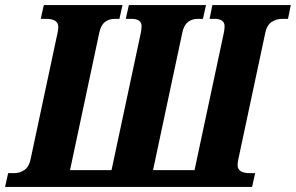

<svg xmlns="http://www.w3.org/2000/svg" viewBox="-58 -734 1162 754"><path d="M-38 0 -26 -54H-4Q20 -54 38 -66.5Q56 -79 62 -108L168 -605Q171 -618 171 -628Q171 -660 123 -660H102L114 -714H423L411 -660H393Q370 -660 354 -647.5Q338 -635 332 -606L217 -66H380L495 -605Q498 -620 498 -631Q498 -660 458 -660H436L448 -714H751L739 -660H719Q696 -660 680 -647.5Q664 -635 658 -606L543 -66H706L821 -605Q824 -620 824 -631Q824 -660 784 -660H765L776 -714H1084L1073 -660H1051Q1027 -660 1008.5 -647.5Q990 -635 984 -606L878 -109Q875 -95 875 -86Q875 -54 923 -54H944L932 0Z"/></svg>

Font: Noto Serif Condensed ExtraBold
Style: Italic
Weight: 800
Width: 3
Italic angle: -12°
Designer: Monotype Design Team
Foundry: Monotype Imaging Inc.
Version: Version 2.014; ttfautohint (v1.8.4.7-5d5b)